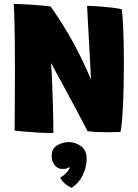

<svg xmlns="http://www.w3.org/2000/svg" viewBox="-20 -652 681 946"><path d="M243 3.5Q208.5 3.5 170.8 1.5Q133 -0.5 101 -3.5Q69 -6.5 52 -8.5Q52 -13.5 52.2 -41.5Q52.5 -69.5 52.8 -113.2Q53 -157 53.2 -209.5Q53.5 -262 53.5 -316Q53.5 -375 53 -435Q52.5 -495 51.2 -546.8Q50 -598.5 47.5 -632.5Q58 -632.5 80.8 -631.8Q103.5 -631 131 -629.2Q158.5 -627.5 184.8 -625Q211 -622.5 229.5 -620Q292 -531.5 340.5 -442.8Q389 -354 428.5 -259.5L409 -623Q430.5 -623 465.2 -620.5Q500 -618 533 -614.2Q566 -610.5 580.5 -606Q584 -574.5 586.2 -530.2Q588.5 -486 589.5 -436Q590.5 -386 590.5 -337.5Q590.5 -281.5 589.2 -226.2Q588 -171 585.5 -123.8Q583 -76.5 579.8 -44.2Q576.5 -12 573.5 -2Q544 -0.5 506 -0.5Q479 -0.5 453.8 -1.8Q428.5 -3 411.5 -6Q406 -16.5 387.5 -51.5Q369 -86.5 342.8 -135.8Q316.5 -185 287.2 -239Q258 -293 231 -342.5Q233 -326.5 234.8 -292.8Q236.5 -259 238 -216.5Q239.5 -174 240.8 -130.8Q242 -87.5 242.5 -51.8Q243 -16 243 3.5ZM333.5 273.5Q327 271.5 308.2 259.2Q289.5 247 276 223Q284.5 219.5 295.5 210.2Q306.5 201 314.5 190.8Q322.5 180.5 323 174.5Q323 172 322 171Q317 175 309.5 177.8Q302 180.5 288.5 180.5Q263.5 180.5 249 160.8Q234.5 141 234.5 117Q234.5 80.5 261.5 64.2Q288.5 48 319 48Q351 48 379 68.2Q407 88.5 407 129Q407 169 388.8 208.8Q370.5 248.5 333.5 273.5Z"/></svg>

Font: Grandstander ExtraBold
Style: Regular
Weight: 800
Designer: Tyler Finck
Foundry: Etcetera Type Co
Version: Version 1.200; ttfautohint (v1.8.3)